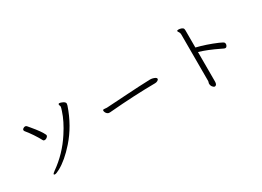

<svg xmlns="http://www.w3.org/2000/svg" viewBox="-23 -1451 3046 2236"><g transform="rotate(-30 1500.0 -332.5)"><path d="M423 -427Q423 -413 407.5 -401Q392 -389 377 -389Q362 -389 356 -400Q298 -507 224 -597Q218 -605 218 -615Q218 -625 231 -633.5Q244 -642 257 -642Q270 -642 279 -630.5Q288 -619 308 -596Q395 -493 421 -436Q423 -430 423 -427ZM346 -9Q299 16 283 16Q267 16 267 9Q267 -2 296 -22Q474 -147 594 -333Q681 -466 718 -582Q732 -624 732 -632.5Q732 -641 728 -649.5Q724 -658 724 -665Q724 -677 738 -677Q748 -677 766 -670Q811 -654 811 -629Q811 -622 806 -605Q729 -377 580 -208Q458 -70 346 -9Z M1152 -357 1190 -354H1194Q1334 -362 1484.5 -372Q1635 -382 1787 -387H1790Q1824 -387 1856 -371Q1871 -363 1871 -350.5Q1871 -338 1854.5 -329Q1838 -320 1821 -320Q1543 -318 1213 -290Q1207 -289 1202 -289H1184Q1171 -289 1159 -300Q1147 -311 1142 -323.5Q1137 -336 1137 -341Q1137 -357 1152 -357Z M2361 -4 2368 -31V-659Q2368 -682 2357.5 -695.5Q2347 -709 2347 -716Q2347 -726 2367 -726Q2387 -726 2406.5 -718.5Q2426 -711 2430 -700.5Q2434 -690 2434 -673V-446Q2564 -414 2700 -356Q2755 -333 2760 -320Q2763 -313 2763 -302Q2763 -291 2755 -278Q2747 -265 2736.5 -265Q2726 -265 2719.5 -268Q2713 -271 2694 -280Q2538 -356 2434 -385V11Q2434 53 2411 60Q2409 61 2400.5 61Q2392 61 2376.5 43.5Q2361 26 2361 -4Z"/></g></svg>

Font: LXGW WenKai Mono Lite
Style: Regular
Weight: 400
Monospace: yes
Designer: LXGW / Fontworks Inc.
Foundry: LXGW / Fontworks Inc.
Version: Version 1.520; June 14, 2025